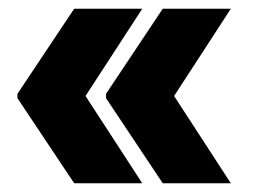

<svg xmlns="http://www.w3.org/2000/svg" viewBox="-20 -479 589 440"><path d="M306 -59H150L20 -254V-264L150 -459H306L176 -259ZM509 -59H353L223 -254V-264L353 -459H509L379 -259Z"/></svg>

Font: Protest Strike
Style: Regular
Weight: 400
Designer: Octavio Pardo
Foundry: Ashler Design
Version: Version 2.005; ttfautohint (v1.8.4.7-5d5b)